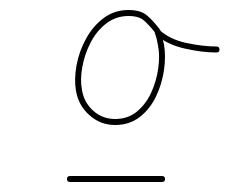

<svg xmlns="http://www.w3.org/2000/svg" viewBox="-20 -529 466 384"><path d="M114 -171Q114 -177 120 -177Q166 -177 212 -177Q258 -177 304 -177Q310 -177 310 -171Q310 -165 304 -165Q258 -165 212 -165Q166 -165 120 -165Q114 -165 114 -171ZM290 -464Q279 -478 268.5 -487.5Q258 -497 237 -497Q212 -497 192.5 -482Q173 -467 161 -443.5Q149 -420 144.5 -394.5Q140 -369 144 -349Q148 -324 166.5 -307.5Q185 -291 210 -291Q236 -291 254 -306Q272 -321 282.5 -344Q293 -367 296.5 -392.5Q300 -418 296 -438Q294 -451 290 -462Q288 -467 292 -469Q296 -472 299 -469Q320 -450 353 -443Q386 -436 413 -436Q419 -436 419 -430Q419 -424 413 -424Q384 -424 349 -432Q314 -440 291 -460Q288 -463 294 -467Q300 -471 301 -466Q305 -454 308 -440Q312 -417 308 -389Q304 -361 292 -336Q280 -311 259.5 -295Q239 -279 210 -279Q181 -279 159 -298.5Q137 -318 132 -347Q128 -370 133 -398Q138 -426 152 -451.5Q166 -477 187.5 -493Q209 -509 237 -509Q261 -509 273.5 -498.5Q286 -488 299 -471Q303 -467 299 -463Q294 -459 290 -464Z"/></svg>

Font: FRB American Cursive Guidelines Thin
Style: Italic
Weight: 100
Italic angle: -25°
Version: Version 2.0;Modular Font Editor K font №1